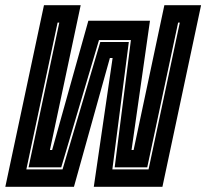

<svg xmlns="http://www.w3.org/2000/svg" viewBox="-40 -720 794 740"><path d="M129.5 -700H271L152.5 -142H161L300.5 -640H538L467 -142H475L593.5 -700H735L586 0H321.5L394 -496.5H383.5L245 0H-19.5ZM182 -633 61.5 -67H201L346.5 -558H456.5L393 -67H532.5L653 -633H646.5L527.5 -75H402L464.5 -565.5H341.5L196 -75H70L188.5 -633Z"/></svg>

Font: Tourney Condensed ExtraBold
Style: Italic
Weight: 800
Width: 3
Italic angle: -12°
Designer: Tyler Finck
Foundry: Etcetera Type Co
Version: Version 1.010; ttfautohint (v1.8.3)